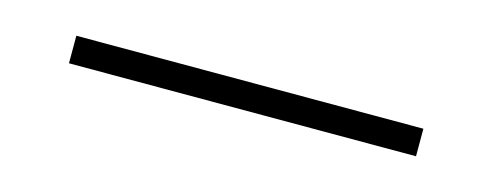

<svg xmlns="http://www.w3.org/2000/svg" viewBox="-20 -727 518 202"><g transform="rotate(15 239.0 -626.0)"><path d="M50 -611V-641H428V-611Z"/></g></svg>

Font: Space Cowgirl
Style: Regular
Weight: 400
Designer: Valery Marier
Foundry: Valery Marier
Version: Version 1.000